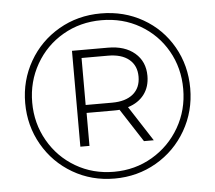

<svg xmlns="http://www.w3.org/2000/svg" viewBox="-51 -759 917 818"><g transform="rotate(-5 407.5 -350.0)"><path d="M761 -352Q761 -254 714 -172.5Q667 -91 586 -44Q505 3 407 3Q309 3 228.5 -44Q148 -91 101.5 -172Q55 -253 55 -350Q55 -447 101.5 -528Q148 -609 229 -656Q310 -703 409 -703Q508 -703 588.5 -657Q669 -611 715 -530.5Q761 -450 761 -352ZM731 -352Q731 -442 689 -515.5Q647 -589 573.5 -631.5Q500 -674 409 -674Q318 -674 244 -631Q170 -588 127.5 -513.5Q85 -439 85 -350Q85 -261 127.5 -186.5Q170 -112 243.5 -69Q317 -26 407 -26Q497 -26 571 -69.5Q645 -113 688 -187.5Q731 -262 731 -352ZM490 -295 587 -145H545L453 -287Q445 -286 427 -286H312V-145H273V-555H427Q499 -555 541.5 -518.5Q584 -482 584 -421Q584 -374 559.5 -341.5Q535 -309 490 -295ZM546 -421Q546 -468 514 -494.5Q482 -521 424 -521H311V-320H424Q482 -320 514 -346.5Q546 -373 546 -421Z"/></g></svg>

Font: Idrija Light
Style: Regular
Weight: 300
Designer: Julieta Ulanovsky
Foundry: Julieta Ulanovsky
Version: Version 7.200